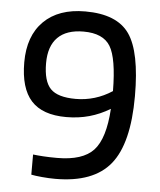

<svg xmlns="http://www.w3.org/2000/svg" viewBox="-49 -680 610 731"><g transform="rotate(5 256.0 -314.5)"><path d="M248 -637Q369 -637 416.5 -569Q464 -501 464 -332Q464 -151 399.5 -71.5Q335 8 189 8Q165 8 138 5.5Q111 3 97 0V-77Q113 -75 136.5 -73.5Q160 -72 189 -72Q287 -72 328.5 -117Q370 -162 377 -276Q339 -253 298 -241.5Q257 -230 210 -230Q119 -230 76 -277.5Q33 -325 33 -424Q33 -525 89.5 -581Q146 -637 248 -637ZM248 -560Q183 -560 149.5 -526.5Q116 -493 116 -428Q116 -359 143.5 -330.5Q171 -302 240 -302Q277 -302 312 -312.5Q347 -323 379 -344Q378 -469 350.5 -514.5Q323 -560 248 -560Z"/></g></svg>

Font: Blinker
Style: Regular
Weight: 400
Designer: Juergen Huber
Foundry: supertype
Version: Version 1.017;hotconv 1.0.117;makeotfexe 2.5.65602